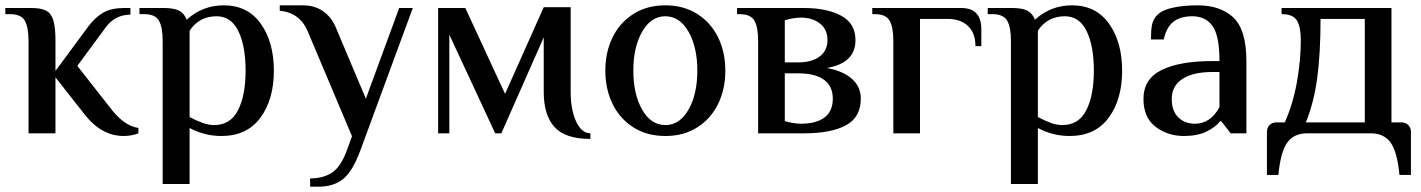

<svg xmlns="http://www.w3.org/2000/svg" viewBox="-21 -500 5330 720"><path d="M297 -70 187 -210V0H86V-347Q86 -398 72 -422.5Q58 -447 16 -447H-1V-470H97Q133 -470 152 -460Q171 -450 179 -424Q187 -398 187 -347V-234L311 -402Q337 -436 367 -453Q397 -470 444 -470H468V-445Q411 -445 376 -398L269 -253L389 -100Q416 -64 442 -44.5Q468 -25 498 -20V0Q489 4 473.5 7Q458 10 443 10Q360 10 297 -70Z M589 -347Q589 -398 575 -422.5Q561 -447 519 -447H502V-470H594Q631 -470 650.5 -460Q670 -450 679 -426Q738 -480 818 -480Q908 -480 957 -411Q1006 -342 1006 -235Q1006 -127 955.5 -58.5Q905 10 809 10Q746 10 690 -20V190H589ZM900 -235Q900 -327 873 -383Q846 -439 791 -439Q726 -439 690 -385V-61Q717 -47 739 -39Q761 -31 782 -31Q843 -31 871.5 -86.5Q900 -142 900 -235Z M1142 169Q1192 169 1224.5 147Q1257 125 1279 66L1299 11L1134 -380Q1105 -452 1028 -460V-480H1114Q1158 -480 1189 -459Q1220 -438 1237 -400L1351 -130L1476 -470H1527L1330 65Q1301 143 1265.5 171.5Q1230 200 1174 200H1142Z M2018 -155V-360L1859 0H1836L1664 -370V0H1622V-470H1724L1873 -148L2018 -473H2119V-155Q2119 -90 2139 -45.5Q2159 -1 2193 0V21Q2099 21 2058.5 -23.5Q2018 -68 2018 -155Z M2249 -235Q2249 -304 2276 -359.5Q2303 -415 2354 -447.5Q2405 -480 2474 -480Q2543 -480 2594 -447.5Q2645 -415 2672 -359.5Q2699 -304 2699 -235Q2699 -166 2672 -110.5Q2645 -55 2594 -22.5Q2543 10 2474 10Q2405 10 2354 -22.5Q2303 -55 2276 -110.5Q2249 -166 2249 -235ZM2594 -235Q2594 -323 2561 -381Q2528 -439 2474 -439Q2420 -439 2387 -381Q2354 -323 2354 -235Q2354 -147 2387 -89Q2420 -31 2474 -31Q2528 -31 2561 -89Q2594 -147 2594 -235Z M2822 -347Q2822 -398 2808 -422.5Q2794 -447 2752 -447H2743V-470H2994Q3080 -470 3133.5 -441Q3187 -412 3187 -350Q3187 -307 3161 -281Q3135 -255 3080 -245Q3140 -234 3173.5 -204.5Q3207 -175 3207 -130Q3207 -60 3151 -30Q3095 0 2994 0H2822ZM2972 -266Q3023 -266 3052.5 -288Q3082 -310 3082 -350Q3082 -390 3053.5 -412Q3025 -434 2982 -434Q2969 -434 2951.5 -431Q2934 -428 2922 -424V-266ZM3102 -130Q3102 -177 3069 -201Q3036 -225 2972 -225H2922V-46Q2934 -42 2951.5 -39Q2969 -36 2982 -36Q3040 -36 3071 -59.5Q3102 -83 3102 -130Z M3329 -347Q3329 -398 3315 -422.5Q3301 -447 3259 -447H3250V-470H3584Q3659 -470 3659 -390V-327H3637Q3637 -376 3609 -402.5Q3581 -429 3534 -429H3429V0H3329Z M3770 -347Q3770 -398 3756 -422.5Q3742 -447 3700 -447H3683V-470H3775Q3812 -470 3831.5 -460Q3851 -450 3860 -426Q3919 -480 3999 -480Q4089 -480 4138 -411Q4187 -342 4187 -235Q4187 -127 4136.5 -58.5Q4086 10 3990 10Q3927 10 3871 -20V190H3770ZM4081 -235Q4081 -327 4054 -383Q4027 -439 3972 -439Q3907 -439 3871 -385V-61Q3898 -47 3920 -39Q3942 -31 3963 -31Q4024 -31 4052.5 -86.5Q4081 -142 4081 -235Z M4267 -129Q4267 -204 4335 -237.5Q4403 -271 4526 -271H4552Q4552 -366 4526 -402.5Q4500 -439 4450 -439Q4407 -439 4380.5 -419.5Q4354 -400 4343 -352H4295Q4295 -386 4299 -407Q4303 -428 4320 -445Q4338 -463 4378.5 -471.5Q4419 -480 4470 -480Q4556 -480 4604.5 -434Q4653 -388 4653 -270V0H4594L4559 -45H4554Q4536 -22 4502 -6Q4468 10 4419 10Q4358 10 4312.5 -24.5Q4267 -59 4267 -129ZM4552 -98V-230H4526Q4452 -230 4412.5 -203.5Q4373 -177 4373 -129Q4373 -84 4397.5 -60Q4422 -36 4460 -36Q4518 -36 4552 -98Z M4730 -6Q4730 -21 4740 -31Q4750 -41 4765 -41H4797Q4828 -111 4842.5 -192.5Q4857 -274 4857 -350Q4857 -399 4842.5 -423Q4828 -447 4785 -447V-470H5197V-41H5235Q5250 -41 5260 -31Q5270 -21 5270 -6V156H5227Q5219 70 5194 35Q5169 0 5120 0H4880Q4831 0 4806 35Q4781 70 4773 156H4730ZM5097 -41V-429H4931Q4931 -299 4918.5 -207Q4906 -115 4876 -41Z"/></svg>

Font: El Messiri Medium
Style: Regular
Weight: 500
Designer: Mohamed Gaber
Foundry: Kief Type Foundry
Version: Version 2.007